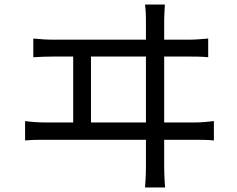

<svg xmlns="http://www.w3.org/2000/svg" viewBox="-20 -788 1040 842"><path d="M703 -768H616C620 -735 620 -712 620 -698V-614H215C186 -614 155 -616 126 -619V-537C157 -539 187 -540 215 -540H301V-251H178C150 -251 120 -253 90 -257V-172C121 -175 151 -175 178 -175H620V-59C620 -49 620 -15 616 34H704C700 -15 700 -51 700 -61V-175H835C855 -175 891 -175 918 -172V-257C892 -254 865 -251 835 -251H700V-540H810C830 -540 866 -540 893 -537V-619C867 -617 841 -614 810 -614H700V-698C700 -710 701 -736 703 -768ZM379 -251V-540H620V-251Z"/></svg>

Font: DAIFUKU Sans JP
Style: Regular
Weight: 400
Designer: Original font ‘Source Han Sans JP’ : Ryoko NISHIZUKA  (kana, bopomofo & ideographs); Paul D. Hunt (Latin, Greek & Cyrill
Foundry: Daifuku
Version: Version 1.001